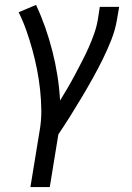

<svg xmlns="http://www.w3.org/2000/svg" viewBox="-20 -548 540 783"><path d="M104 215 141 -11Q149 -55 148.5 -97.5Q148 -140 143.5 -182Q139 -224 131 -264.5Q123 -305 112 -345Q101 -385 87.5 -423.5Q74 -462 56 -498L127 -528Q148 -483 164.5 -436Q181 -389 193.5 -340Q206 -291 214 -240.5Q222 -190 225 -138Q241 -164 256.5 -190.5Q272 -217 286.5 -244.5Q301 -272 315 -299Q329 -326 341.5 -354Q354 -382 364 -410.5Q374 -439 379 -468L387 -520H466L457 -468Q450 -426 434 -385.5Q418 -345 398.5 -305.5Q379 -266 357.5 -227.5Q336 -189 313 -150.5Q290 -112 266.5 -74.5Q243 -37 218 0L183 215Z"/></svg>

Font: Iosevka SS04
Style: Italic
Weight: 400
Italic angle: -9°
Monospace: yes
Designer: Belleve Invis
Foundry: Belleve Invis
Version: Version 19.0.0; ttfautohint (v1.8.4)